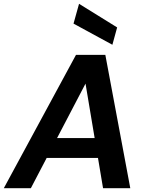

<svg xmlns="http://www.w3.org/2000/svg" viewBox="-42 -988 770 1008"><path d="M-22 0 357 -700H511L642 0H499L407 -549L120 0ZM110 -159 163 -263H534L550 -159ZM548 -753 344 -864 373 -968 573 -844Z"/></svg>

Font: DM Sans 17pt
Style: Bold Italic
Weight: 700
Italic angle: -10°
Version: Version 4.004;gftools[0.9.30]